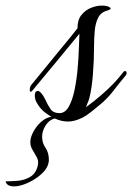

<svg xmlns="http://www.w3.org/2000/svg" viewBox="-114 -410 471 684"><path d="M128 23Q105 23 81 12Q61 17 48.5 37Q36 57 36 77Q36 99 48 116.5Q60 134 60 158Q60 160 60 163Q60 166 59 169Q55 191 33 210.5Q11 230 -16 242Q-43 254 -64 254Q-90 254 -94 236Q-75 236 -50.5 234Q-26 232 -5.5 219.5Q15 207 21 178Q24 163 17 150Q10 137 2 124Q-6 111 -6 96Q-6 80 4.5 60Q15 40 32 24.5Q49 9 69 6Q59 0 48 -8Q30 -21 17 -44Q10 -56 10 -70Q10 -86 21 -86Q26 -86 33.5 -77.5Q41 -69 47 -56Q56 -36 66 -21.5Q76 -7 98 -7Q118 -7 131 -30Q144 -53 151.5 -89Q159 -125 162.5 -165Q166 -205 167 -238.5Q168 -272 169 -290Q122 -233 80.5 -182.5Q39 -132 2 -88Q-2 -83 -5 -83Q-8 -83 -8 -89Q-8 -100 -3 -107Q17 -131 41 -160.5Q65 -190 89.5 -220Q114 -250 133.5 -273.5Q153 -297 162 -309Q162 -339 176 -356.5Q190 -374 210 -382Q230 -390 248 -390Q265 -390 273 -386Q280 -383 280 -379Q280 -376 270 -373Q246 -367 236 -347.5Q226 -328 223.5 -300.5Q221 -273 221 -242Q221 -196 217 -145Q213 -94 204 -59Q202 -52 198.5 -44Q195 -36 192 -28Q220 -48 247 -71.5Q274 -95 289 -111Q300 -122 308.5 -132.5Q317 -143 326 -154Q328 -157 331 -157Q337 -157 337 -149Q337 -144 332 -139Q311 -114 289.5 -86Q268 -58 242 -37Q231 -28 214 -14Q197 0 180 9Q152 23 128 23Z"/></svg>

Font: Birthstone
Style: Regular
Weight: 400
Designer: Robert E. Leuschke
Foundry: Robert E. Leuschke
Version: Version 1.013; ttfautohint (v1.8.3)